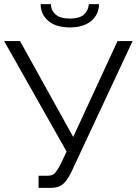

<svg xmlns="http://www.w3.org/2000/svg" viewBox="-20 -909 663 931"><path d="M167 2V-57H212Q235 -57 246.5 -70Q258 -83 272 -109L303 -174L0 -710H77L335 -245L550 -710H623L326 -75Q306 -34 285 -16Q264 2 226 2ZM319 -776Q251 -776 214 -808Q177 -840 177 -889H227Q227 -859 249.5 -839Q272 -819 319 -819Q365 -819 386.5 -838Q408 -857 411 -889H460Q460 -840 423 -808Q386 -776 319 -776Z"/></svg>

Font: Raleway
Style: Regular
Weight: 400
Designer: Matt McInerney, Pablo Impallari, Rodrigo Fuenzalida
Foundry: Matt McInerney, Pablo Impallari, Rodrigo Fuenzalida
Version: Version 4.101;RELEASE